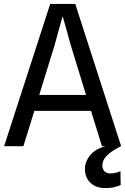

<svg xmlns="http://www.w3.org/2000/svg" viewBox="-20 -747 640 981"><path d="M599 0H501L445 -180.5H155.5L99.5 0H1L236.5 -727H364.5ZM298.5 -659.5 258 -513 180.5 -262H419.5L342.5 -513L301.5 -659.5ZM414 117.5Q414 78.5 440.8 46Q467.5 13.5 519 0H597.5Q548 25.5 525.5 48.5Q503 71.5 503 98Q503 117.5 513.8 128.2Q524.5 139 543.5 139Q570.5 139 595.5 127.5L596.5 198.5Q575.5 207 559 210.5Q542.5 214 517.5 214Q486 214 462.8 201.8Q439.5 189.5 426.8 167.8Q414 146 414 117.5Z"/></svg>

Font: SplineSansMono30
Style: Regular
Weight: 400
Designer: Eben Sorkin, Mirko Velimirovic
Foundry: Sorkin Type
Version: Version 1.000